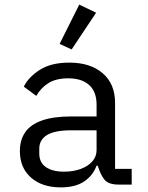

<svg xmlns="http://www.w3.org/2000/svg" viewBox="-20 -799 640 831"><path d="M495 0Q450 0 433 -20.5Q416 -41 405 -76L403 -82H398Q382 -39 344 -13.5Q306 12 243 12Q162 12 114 -30.5Q66 -73 66 -145Q66 -193 89 -226.5Q112 -260 161.5 -277.5Q211 -295 288 -295H398V-346Q398 -402 366 -431Q334 -460 275 -460Q223 -460 190 -439.5Q157 -419 137 -384L83 -424Q103 -465 152 -496.5Q201 -528 280 -528Q371 -528 424.5 -482Q478 -436 478 -354V-68H550V0ZM257 -56Q298 -56 330 -68Q362 -80 380 -101Q398 -122 398 -149V-235H288Q217 -235 183.5 -214.5Q150 -194 150 -156V-135Q150 -95 179 -75.5Q208 -56 257 -56ZM290 -585 238 -609 323 -779 396 -744Z"/></svg>

Font: Lilex
Style: Regular
Weight: 400
Monospace: yes
Designer: Mike Abbink, Paul van der Laan, Pieter van Rosmalen, Mikhael Khrustik
Foundry: Mikhael Khrustik
Version: Version 2.510